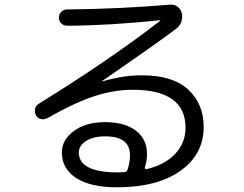

<svg xmlns="http://www.w3.org/2000/svg" viewBox="-20 -757 1040 817"><path d="M522.5 -34.2Q533.2 -66.4 533.2 -96.7Q533.2 -176.8 427.7 -176.8Q376 -176.8 345.7 -156.7Q315.4 -136.7 315.4 -108.4Q315.4 -23.4 482.4 -23.4Q487.3 -23.4 495.1 -23.9Q502.9 -24.4 506.8 -24.4Q519.5 -24.4 522.5 -34.2ZM180.7 -253.9Q168 -247.1 153.8 -250.5Q139.6 -253.9 132.8 -267.1Q126 -280.3 129.4 -294.4Q132.8 -308.6 146.5 -316.4Q443.4 -500 661.1 -668Q662.1 -668.9 662.1 -669.9Q662.1 -670.9 660.2 -670.9Q446.3 -648.4 264.6 -647.5Q251 -647.5 240.7 -657.7Q230.5 -668 230.5 -682.1Q230.5 -696.3 240.7 -706.5Q251 -716.8 264.6 -716.8Q484.4 -718.8 707 -737.3Q723.6 -738.3 737.3 -727.1Q751 -715.8 753.9 -699.2Q760.7 -658.2 728.5 -633.8Q655.3 -578.1 416 -413.1Q415 -413.1 415 -411.1H417Q509.8 -437.5 585 -436.5Q715.8 -436.5 781.2 -375.5Q846.7 -314.5 846.7 -216.8Q846.7 -100.6 748 -30.3Q649.4 40 477.5 40Q365.2 40 304.2 0.5Q243.2 -39.1 243.2 -108.4Q243.2 -161.1 293.9 -199.2Q344.7 -237.3 427.7 -237.3Q510.7 -237.3 558.1 -201.2Q605.5 -165 605.5 -102.5Q605.5 -72.3 596.7 -45.9Q595.7 -42 597.7 -39.1Q599.6 -36.1 603.5 -37.1Q683.6 -56.6 726.6 -103.5Q769.5 -150.4 769.5 -212.9Q769.5 -375 544.9 -375Q465.8 -375 382.8 -348.1Q299.8 -321.3 180.7 -253.9Z"/></svg>

Font: Rounded-X Mgen+ 2m regular
Style: Regular
Weight: 400
Designer: [Source Han Sans]
Ryoko NISHIZUKA  (kana & ideographs); Paul D. Hunt (Latin, Greek & Cyrillic); Wenlong ZHANG  (bopomofo
Version: Version 1.059.20150602